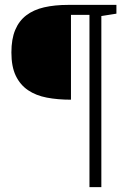

<svg xmlns="http://www.w3.org/2000/svg" viewBox="-20 -691 526 790"><path d="M397 -625V79.1H348.1V-629.9H272V-280.8Q217.8 -280.8 172.9 -289.3Q127.9 -297.9 95.5 -319.8Q63 -341.8 44.9 -379.4Q26.9 -417 26.9 -475.1Q26.9 -530.3 42.5 -567.6Q58.1 -605 88.1 -627.9Q118.2 -650.9 161.6 -660.9Q205.1 -670.9 261.2 -670.9H459V-634.8Z"/></svg>

Font: BabelStone Ogham
Style: Regular
Weight: 400
Designer: Andrew West
Foundry: BabelStone
Version: Version 2.02 March 14, 2022